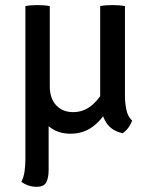

<svg xmlns="http://www.w3.org/2000/svg" viewBox="-20 -517 594 756"><path d="M114.5 -226.5V-157.5Q114.5 -110.5 131.8 -72.8Q149 -35 181 -12.8Q213 9.5 257 9.5Q307.5 9.5 344.2 -17.5Q381 -44.5 401.5 -85L397.5 -178.5Q376.5 -132.5 343.5 -104Q310.5 -75.5 268 -75.5Q227 -75.5 201.5 -102.2Q176 -129 176 -178V-226.5ZM472 -493Q451 -497 423 -497Q395 -497 374.5 -493V-123.5Q374.5 -77 394.8 -40Q415 -3 462.5 7.5Q475 0 485.8 -14.8Q496.5 -29.5 500 -42.5Q483.5 -57.5 477.8 -84Q472 -110.5 472 -140ZM176 -493Q155 -497 127.5 -497Q100 -497 80 -493V109Q80 131 77 155.5Q74 180 64 198.5Q76 208 91.2 213.2Q106.5 218.5 124 218.5Q153 218.5 162.2 200.8Q171.5 183 171.5 152.5V-79H176Z"/></svg>

Font: Signika Negative
Style: Regular
Weight: 400
Designer: Anna Giedry
Foundry: Anna Giedry
Version: Version 2.001